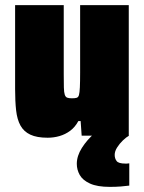

<svg xmlns="http://www.w3.org/2000/svg" viewBox="-20 -530 563 750"><path d="M166 8Q124 8 98.5 -4Q73 -16 60 -39.5Q47 -63 43 -98.5Q39 -134 39 -182V-510H229V-240Q229 -207 229.5 -188Q230 -169 233 -160Q236 -151 242.5 -148.5Q249 -146 261 -146Q273 -146 279.5 -148Q286 -150 288.5 -159Q291 -168 292 -189Q293 -210 293 -247V-510H483V0H299L295 -57H286Q273 -33 254 -19Q235 -5 212.5 1.5Q190 8 166 8ZM409 200Q360 200 331.5 187Q303 174 291.5 153.5Q280 133 280 110Q280 79 300 47.5Q320 16 350 -10L484 0Q473 6 460 18.5Q447 31 437.5 46Q428 61 428 75Q428 89 435.5 99Q443 109 470 109Q472 109 475.5 109Q479 109 485 108V195Q471 197 451.5 198.5Q432 200 409 200Z"/></svg>

Font: Saira SemiCondensed Black
Style: Regular
Weight: 900
Width: 4
Designer: Hector Gatti with collaboration of the Omnibus-Type team
Foundry: Omnibus-Type
Version: Version 1.101